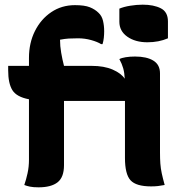

<svg xmlns="http://www.w3.org/2000/svg" viewBox="-20 -792 790 822"><path d="M491 -755Q510 -763 537.5 -767.5Q565 -772 591 -772Q638 -772 668.5 -756.5Q699 -741 699 -700V-628Q660 -611 611 -611Q559 -611 525 -635Q491 -659 491 -699ZM254 -85Q254 -33 226.5 -11.5Q199 10 145 10Q122 10 108 7Q94 4 84 0Q92 -23 98 -50.5Q104 -78 104 -108V-367Q51 -377 33 -406Q15 -435 15 -491V-510H104V-544Q104 -608 129.5 -659Q155 -710 199.5 -740Q244 -770 301 -770Q342 -770 364.5 -761Q387 -752 402 -737Q416 -724 421 -703Q426 -682 426 -658Q426 -645 424.5 -630.5Q423 -616 419 -603H413Q397 -613 370 -620.5Q343 -628 314 -628Q291 -628 274.5 -627Q258 -626 237 -622Q237 -595 242 -566Q247 -537 254 -510H372Q426 -510 462.5 -494Q499 -478 514 -455Q513 -480 507.5 -499.5Q502 -519 491 -539Q500 -544 518 -547Q536 -550 558 -550Q608 -550 636.5 -532.5Q665 -515 665 -478V-139Q665 -112 666.5 -91.5Q668 -71 672.5 -50Q677 -29 685 0Q670 3 656.5 4.5Q643 6 627 6Q563 6 539 -20Q515 -46 515 -116V-360H254Z"/></svg>

Font: Recursive Sn Csl St XBd
Style: Regular
Weight: 800
Version: Version 1.085;hotconv 1.1.0;makeotfexe 2.6.0; ttfautohint (v